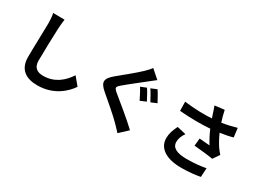

<svg xmlns="http://www.w3.org/2000/svg" viewBox="-53 -1541 3106 2339"><g transform="rotate(30 1500.0 -371.0)"><path d="M371 -793 210 -795C219 -755 223 -707 223 -660C223 -574 213 -311 213 -177C213 -6 319 66 483 66C711 66 853 -68 917 -164L826 -274C754 -165 649 -70 484 -70C406 -70 346 -103 346 -204C346 -328 354 -552 358 -660C360 -700 365 -751 371 -793Z M1655 -578 1575 -546C1602 -506 1636 -436 1657 -395L1739 -430C1720 -466 1681 -541 1655 -578ZM1776 -626 1694 -592C1722 -553 1757 -486 1780 -444L1861 -478C1841 -515 1802 -589 1776 -626ZM1718 -721 1601 -824C1586 -800 1553 -768 1525 -739C1457 -674 1320 -563 1242 -499C1141 -415 1134 -362 1233 -277C1325 -199 1471 -74 1532 -11C1561 19 1592 50 1620 82L1735 -25C1633 -124 1444 -274 1369 -337C1314 -384 1313 -395 1367 -441C1433 -498 1566 -600 1630 -652C1654 -671 1687 -697 1718 -721Z M2343 -322 2218 -351C2184 -283 2165 -226 2165 -165C2165 -21 2294 58 2498 59C2620 59 2710 46 2767 35L2774 -91C2703 -77 2615 -67 2506 -67C2369 -67 2294 -103 2294 -187C2294 -230 2311 -275 2343 -322ZM2143 -663 2145 -535C2316 -521 2453 -522 2572 -531C2600 -464 2636 -398 2666 -350C2635 -352 2569 -358 2520 -362L2510 -256C2594 -249 2720 -236 2776 -225L2838 -315C2820 -335 2801 -357 2784 -382C2759 -418 2724 -480 2695 -545C2758 -554 2822 -566 2873 -581L2857 -707C2794 -688 2724 -672 2652 -661C2635 -711 2620 -765 2610 -818L2475 -802C2488 -769 2499 -733 2507 -710L2527 -649C2421 -642 2293 -644 2143 -663Z"/></g></svg>

Font: Noto Sans Mono CJK TC
Style: Bold
Weight: 700
Designer: Ryoko NISHIZUKA 西塚涼子 (kana, bopomofo & ideographs); Paul D. Hunt (Latin, Greek & Cyrillic); Sandoll Communications 산돌커뮤니
Foundry: Adobe
Version: Version 2.004;hotconv 1.0.118;makeotfexe 2.5.65603